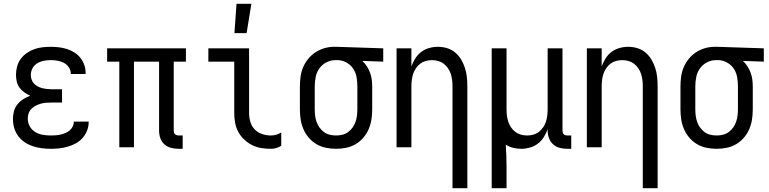

<svg xmlns="http://www.w3.org/2000/svg" viewBox="-20 -774 4040 1009"><path d="M247 8Q223 8 199.5 5Q176 2 153 -5.5Q130 -13 110 -26.5Q90 -40 75.5 -59.5Q61 -79 54.5 -102Q48 -125 48 -149Q48 -170 53.5 -190Q59 -210 72 -226Q85 -242 102.5 -253Q120 -264 139 -271Q123 -278 108 -288.5Q93 -299 82.5 -313.5Q72 -328 68 -345.5Q64 -363 64 -381Q64 -403 70 -425Q76 -447 89 -464.5Q102 -482 120.5 -495Q139 -508 160 -515.5Q181 -523 203 -525.5Q225 -528 247 -528Q268 -528 289.5 -525.5Q311 -523 331.5 -516.5Q352 -510 370.5 -498.5Q389 -487 402.5 -470Q416 -453 423 -432.5Q430 -412 430 -390V-385H352V-388Q352 -405 341.5 -420.5Q331 -436 315.5 -444Q300 -452 282.5 -455Q265 -458 247 -458Q229 -458 210.5 -454.5Q192 -451 176 -441.5Q160 -432 151 -415.5Q142 -399 142 -380Q142 -368 146 -356Q150 -344 158.5 -335Q167 -326 178 -320Q189 -314 201 -311Q213 -308 225.5 -306.5Q238 -305 250 -305H306V-235H250Q236 -235 222 -234Q208 -233 194 -229Q180 -225 167.5 -218.5Q155 -212 145 -202Q135 -192 130.5 -178.5Q126 -165 126 -150Q126 -129 136.5 -110Q147 -91 165.5 -80Q184 -69 205 -65.5Q226 -62 247 -62Q260 -62 273 -63Q286 -64 299 -67Q312 -70 324 -75Q336 -80 346 -88.5Q356 -97 362 -109Q368 -121 368 -134V-135H446V-132Q446 -109 437.5 -87.5Q429 -66 414 -49Q399 -32 379 -21Q359 -10 337 -3.5Q315 3 292.5 5.5Q270 8 247 8Z M940 8H919Q899 8 879 3Q859 -2 844 -15.5Q829 -29 822.5 -48Q816 -67 816 -87V-450H684V0H607V-450H543V-520H957V-450H893V-87Q893 -82 894.5 -77Q896 -72 900 -68.5Q904 -65 909 -63.5Q914 -62 919 -62H940Z M1404 8Q1378 8 1353 4Q1328 0 1305 -11.5Q1282 -23 1263 -41Q1244 -59 1232 -81.5Q1220 -104 1215.5 -129Q1211 -154 1211 -180V-450H1075V-520H1289V-180Q1289 -157 1295.5 -134Q1302 -111 1318.5 -94Q1335 -77 1357.5 -69.5Q1380 -62 1404 -62Q1418 -62 1432 -66Q1446 -70 1458 -78V-8Q1446 0 1432 4Q1418 8 1404 8ZM1212 -600 1223 -754H1301L1276 -600Z M1746 8Q1719 8 1692.5 2.5Q1666 -3 1643 -16.5Q1620 -30 1602.5 -50.5Q1585 -71 1574.5 -95.5Q1564 -120 1560 -146.5Q1556 -173 1556 -200V-320Q1556 -346 1559.5 -371.5Q1563 -397 1573 -420.5Q1583 -444 1599.5 -464.5Q1616 -485 1637.5 -499Q1659 -513 1684 -520.5Q1709 -528 1735 -528H1750L1994 -520V-450L1884 -454Q1898 -441 1908 -425.5Q1918 -410 1924.5 -392.5Q1931 -375 1933.5 -356.5Q1936 -338 1936 -320V-200Q1936 -173 1932 -146.5Q1928 -120 1917.5 -95.5Q1907 -71 1889.5 -50.5Q1872 -30 1849 -16.5Q1826 -3 1799.5 2.5Q1773 8 1746 8ZM1746 -62Q1763 -62 1779.5 -66Q1796 -70 1809.5 -80Q1823 -90 1833 -104Q1843 -118 1848.5 -134Q1854 -150 1856 -166.5Q1858 -183 1858 -200V-320Q1858 -344 1854 -367.5Q1850 -391 1837.5 -411Q1825 -431 1804 -443.5Q1783 -456 1759 -458H1742Q1717 -458 1694.5 -446Q1672 -434 1658 -414Q1644 -394 1639 -369.5Q1634 -345 1634 -320V-200Q1634 -183 1636 -166.5Q1638 -150 1643.5 -134Q1649 -118 1659 -104Q1669 -90 1682.5 -80Q1696 -70 1712.5 -66Q1729 -62 1746 -62Z M2358 215V-320Q2358 -337 2356 -353.5Q2354 -370 2349 -385.5Q2344 -401 2334.5 -415Q2325 -429 2312 -439Q2299 -449 2283 -453.5Q2267 -458 2250 -458Q2233 -458 2217 -453.5Q2201 -449 2188 -439Q2175 -429 2165.5 -415Q2156 -401 2151 -385.5Q2146 -370 2144 -353.5Q2142 -337 2142 -320V0H2064V-520H2142V-425Q2150 -447 2162.5 -467Q2175 -487 2193.5 -501Q2212 -515 2235 -521.5Q2258 -528 2281 -528Q2306 -528 2329.5 -521Q2353 -514 2372 -498Q2391 -482 2403.5 -461Q2416 -440 2423.5 -416.5Q2431 -393 2433.5 -368.5Q2436 -344 2436 -320V215Z M2564 215V-520H2642V-200Q2642 -183 2644 -166.5Q2646 -150 2651 -134.5Q2656 -119 2665.5 -105Q2675 -91 2688 -81Q2701 -71 2717 -66.5Q2733 -62 2750 -62Q2767 -62 2783 -66.5Q2799 -71 2812 -81Q2825 -91 2834.5 -105Q2844 -119 2849 -134.5Q2854 -150 2856 -166.5Q2858 -183 2858 -200V-520H2936V-87Q2936 -82 2937.5 -77Q2939 -72 2942.5 -68.5Q2946 -65 2951 -63.5Q2956 -62 2961 -62H2982V8H2961Q2941 8 2921.5 3Q2902 -2 2887 -15.5Q2872 -29 2865 -48Q2858 -67 2858 -87V-95Q2850 -73 2837.5 -53Q2825 -33 2806.5 -19Q2788 -5 2765 1.5Q2742 8 2719 8Q2698 8 2677 3Q2656 -2 2638 -14Q2640 16 2641 46.5Q2642 77 2642 107V215Z M3358 215V-320Q3358 -337 3356 -353.5Q3354 -370 3349 -385.5Q3344 -401 3334.5 -415Q3325 -429 3312 -439Q3299 -449 3283 -453.5Q3267 -458 3250 -458Q3233 -458 3217 -453.5Q3201 -449 3188 -439Q3175 -429 3165.5 -415Q3156 -401 3151 -385.5Q3146 -370 3144 -353.5Q3142 -337 3142 -320V0H3064V-520H3142V-425Q3150 -447 3162.5 -467Q3175 -487 3193.5 -501Q3212 -515 3235 -521.5Q3258 -528 3281 -528Q3306 -528 3329.5 -521Q3353 -514 3372 -498Q3391 -482 3403.5 -461Q3416 -440 3423.5 -416.5Q3431 -393 3433.5 -368.5Q3436 -344 3436 -320V215Z M3746 8Q3719 8 3692.5 2.5Q3666 -3 3643 -16.5Q3620 -30 3602.5 -50.5Q3585 -71 3574.5 -95.5Q3564 -120 3560 -146.5Q3556 -173 3556 -200V-320Q3556 -346 3559.5 -371.5Q3563 -397 3573 -420.5Q3583 -444 3599.5 -464.5Q3616 -485 3637.5 -499Q3659 -513 3684 -520.5Q3709 -528 3735 -528H3750L3994 -520V-450L3884 -454Q3898 -441 3908 -425.5Q3918 -410 3924.5 -392.5Q3931 -375 3933.5 -356.5Q3936 -338 3936 -320V-200Q3936 -173 3932 -146.5Q3928 -120 3917.5 -95.5Q3907 -71 3889.5 -50.5Q3872 -30 3849 -16.5Q3826 -3 3799.5 2.5Q3773 8 3746 8ZM3746 -62Q3763 -62 3779.5 -66Q3796 -70 3809.5 -80Q3823 -90 3833 -104Q3843 -118 3848.5 -134Q3854 -150 3856 -166.5Q3858 -183 3858 -200V-320Q3858 -344 3854 -367.5Q3850 -391 3837.5 -411Q3825 -431 3804 -443.5Q3783 -456 3759 -458H3742Q3717 -458 3694.5 -446Q3672 -434 3658 -414Q3644 -394 3639 -369.5Q3634 -345 3634 -320V-200Q3634 -183 3636 -166.5Q3638 -150 3643.5 -134Q3649 -118 3659 -104Q3669 -90 3682.5 -80Q3696 -70 3712.5 -66Q3729 -62 3746 -62Z"/></svg>

Font: Iosevka Custom
Style: Regular
Weight: 400
Monospace: yes
Designer: Belleve Invis
Foundry: Belleve Invis
Version: Version 32.5.0; ttfautohint (v1.8.4)